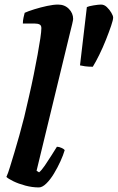

<svg xmlns="http://www.w3.org/2000/svg" viewBox="-20 -820 515 840"><path d="M150 0Q121 0 91 -8Q61 -16 38.5 -27Q16 -38 8 -46Q15 -61 23.5 -89Q32 -117 43 -153Q54 -189 65 -229Q76 -269 86 -308Q96 -351 107 -398.5Q118 -446 127.5 -493Q137 -540 144.5 -581Q152 -622 156.5 -652.5Q161 -683 161 -697Q161 -709 153 -713Q145 -717 132 -717H80Q80 -730 83 -743.5Q86 -757 88 -764Q103 -771 130.5 -779.5Q158 -788 186 -794Q214 -800 234 -800Q263 -800 281.5 -781Q300 -762 300 -737Q300 -733 295.5 -713.5Q291 -694 285 -671L140 -73L151 -66Q162 -75 176 -95.5Q190 -116 204.5 -139Q219 -162 229 -178Q238 -178 249 -173Q260 -168 263 -163Q257 -142 244.5 -114.5Q232 -87 216 -60.5Q200 -34 182.5 -17Q165 0 150 0ZM386 -528Q366 -528 352 -530Q338 -532 330 -534L360 -789Q368 -793 389.5 -796.5Q411 -800 422 -800Q436 -800 447.5 -789Q459 -778 467 -764.5Q475 -751 475 -743Q475 -733 466 -706.5Q457 -680 443.5 -646Q430 -612 414.5 -580.5Q399 -549 386 -528Z"/></svg>

Font: Texturina Medium 12pt ExtraBold
Style: Italic
Weight: 800
Italic angle: -11°
Version: Version 1.002